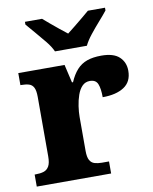

<svg xmlns="http://www.w3.org/2000/svg" viewBox="-86 -831 715 895"><g transform="rotate(-10 272.0 -383.0)"><path d="M15 0V-57H19Q42 -57 58 -62Q74 -67 83 -82.5Q92 -98 92 -129V-411Q92 -441 84.5 -455.5Q77 -470 62 -474.5Q47 -479 25 -479H22V-536H241L261 -450H266Q281 -485 301 -507Q321 -529 349 -539Q377 -549 417 -549Q475 -549 502 -523.5Q529 -498 529 -458Q529 -406 491.5 -381.5Q454 -357 390 -357Q390 -398 381 -420Q372 -442 344 -442Q322 -442 307.5 -427Q293 -412 284.5 -387.5Q276 -363 272 -335.5Q268 -308 268 -285V-124Q268 -95 276 -80.5Q284 -66 299 -61.5Q314 -57 333 -57H367V0ZM208 -606Q198 -629 176.5 -655.5Q155 -682 132.5 -708Q110 -734 94 -753V-766H175Q187 -756 206.5 -739Q226 -722 247 -705.5Q268 -689 283 -677Q298 -689 319 -705.5Q340 -722 360 -739Q380 -756 392 -766H473V-753Q458 -734 435 -708Q412 -682 391 -655.5Q370 -629 359 -606Z"/></g></svg>

Font: Noto Serif Kannada ExtraBold
Style: Regular
Weight: 800
Version: Version 2.003